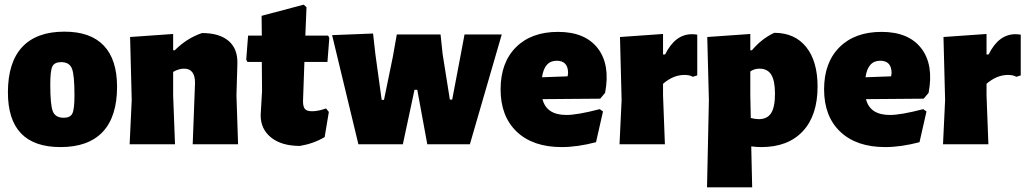

<svg xmlns="http://www.w3.org/2000/svg" viewBox="-20 -620 4408 825"><path d="M257 -484Q369 -484 426 -424Q483 -364 483 -247Q483 -119 421.5 -53.5Q360 12 240 12Q14 12 14 -223Q14 -352 75.5 -418Q137 -484 257 -484ZM243 -353Q214 -353 205 -334.5Q196 -316 196 -257Q196 -169 207 -141.5Q218 -114 254 -114Q282 -114 291 -132.5Q300 -151 300 -211Q300 -298 289 -325.5Q278 -353 243 -353Z M724 -474V-404H731Q783 -456 848 -478Q923 -478 962.5 -444Q1002 -410 1000 -346L996 -210L1003 0H808L818 -264Q818 -325 771 -325Q748 -325 724 -311V-210L732 0H537L546 -190L539 -461Z M1269 7Q1190 7 1145 -29Q1100 -65 1100 -125L1106 -229L1105 -354H1043L1038 -364L1046 -467H1105L1104 -552L1285 -600L1297 -589L1292 -467H1390L1395 -457L1387 -354H1288L1282 -185Q1282 -161 1290.5 -151.5Q1299 -142 1321 -142Q1347 -142 1381 -154L1393 -139L1375 -31Q1328 -3 1269 7Z M1583 -476 1593 -387 1620 -191H1630L1668 -376L1685 -472H1873L1882 -387L1913 -192H1923L1958 -376L1976 -472H2136L1999 0H1816L1773 -234H1761L1711 0H1520L1407 -469Z M2394 12Q2270 12 2200.5 -54Q2131 -120 2131 -236Q2131 -351 2197 -417Q2263 -483 2378 -483Q2494 -483 2548.5 -412.5Q2603 -342 2580 -221L2559 -196L2311 -194Q2328 -126 2414 -126Q2461 -126 2557 -151L2571 -141L2541 -9Q2461 12 2394 12ZM2372 -359Q2319 -359 2309 -288L2419 -292L2421 -306Q2421 -359 2372 -359Z M2829 -474V-386H2838Q2881 -473 2953 -473Q2966 -473 2976 -471V-296L2957 -290Q2944 -298 2921 -298Q2873 -298 2829 -260V-210L2837 0H2642L2651 -190L2644 -461Z M3204 -474V-404H3211Q3253 -454 3307 -479Q3395 -479 3444 -418Q3493 -357 3493 -248Q3493 -124 3429.5 -56Q3366 12 3251 12Q3231 12 3208 9L3212 185H3018L3026 -190L3019 -461ZM3204 -210 3206 -113Q3226 -108 3240 -108Q3277 -108 3293.5 -134Q3310 -160 3310 -217Q3310 -273 3294 -299Q3278 -325 3243 -325Q3221 -325 3204 -313Z M3784 12Q3660 12 3590.5 -54Q3521 -120 3521 -236Q3521 -351 3587 -417Q3653 -483 3768 -483Q3884 -483 3938.5 -412.5Q3993 -342 3970 -221L3949 -196L3701 -194Q3718 -126 3804 -126Q3851 -126 3947 -151L3961 -141L3931 -9Q3851 12 3784 12ZM3762 -359Q3709 -359 3699 -288L3809 -292L3811 -306Q3811 -359 3762 -359Z M4219 -474V-386H4228Q4271 -473 4343 -473Q4356 -473 4366 -471V-296L4347 -290Q4334 -298 4311 -298Q4263 -298 4219 -260V-210L4227 0H4032L4041 -190L4034 -461Z"/></svg>

Font: Alegreya Sans Black
Style: Regular
Weight: 900
Designer: Juan Pablo del Peral
Foundry: Huerta Tipografica
Version: Version 2.007